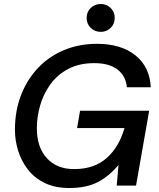

<svg xmlns="http://www.w3.org/2000/svg" viewBox="-20 -932 799 964"><path d="M328 12Q256 12 204 -13.5Q152 -39 119.5 -81.5Q87 -124 71 -175.5Q55 -227 55 -280Q55 -375 85.5 -454Q116 -533 171 -591Q226 -649 301.5 -680.5Q377 -712 467 -712Q588 -712 660 -654Q732 -596 737 -494H617Q612 -550 570.5 -582.5Q529 -615 453 -615Q377 -615 322 -585.5Q267 -556 232.5 -508Q198 -460 181.5 -402.5Q165 -345 165 -288Q165 -193 215 -138Q265 -83 352 -83Q453 -83 515.5 -138.5Q578 -194 605 -289H367L382 -376H729L663 0H566L575 -104Q529 -48 471.5 -18Q414 12 328 12ZM486 -772Q456 -772 435.5 -792Q415 -812 415 -842Q415 -872 435.5 -892Q456 -912 486 -912Q515 -912 535.5 -892Q556 -872 556 -842Q556 -812 535.5 -792Q515 -772 486 -772Z"/></svg>

Font: Rethink Sans Medium
Style: Italic
Weight: 500
Italic angle: -10°
Designer: The Rethink Sans project authors (Hans Thiessen). DM Sans designed by Colophon Foundry.
Foundry: Rethink Communications LLC
Version: Version 1.001